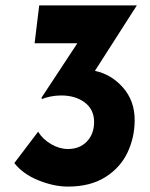

<svg xmlns="http://www.w3.org/2000/svg" viewBox="-20 -683 553 710"><path d="M478 -239Q478 -175 451.5 -119Q425 -63 369.5 -28Q314 7 231 7Q180 7 122.5 -16Q65 -39 33 -80L121 -196Q138 -168 169 -150Q200 -132 231 -132Q275 -132 301.5 -160Q328 -188 328 -232Q328 -278 293.5 -304Q259 -330 206 -330Q186 -330 166.5 -326Q147 -322 136 -317L133 -321L266 -523H108L125 -663H486L331 -421Q392 -408 435 -359Q478 -310 478 -239Z"/></svg>

Font: Josefin Sans
Style: Bold Italic
Weight: 700
Italic angle: -7°
Designer: Santiago Orozco
Foundry: Typemade
Version: Version 2.000